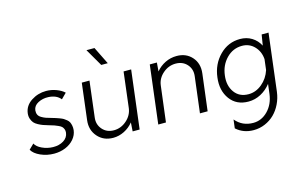

<svg xmlns="http://www.w3.org/2000/svg" viewBox="-116 -1046 2465 1593"><g transform="rotate(-15 1116.5 -250.0)"><path d="M238 10Q176 10 122 -14Q68 -38 48 -74L91 -116Q105 -87 149 -66.5Q193 -46 242 -45Q295 -44 333 -67.5Q371 -91 376 -133Q378 -150 372.5 -163.5Q367 -177 358.5 -185.5Q350 -194 331 -202.5Q312 -211 299.5 -215.5Q287 -220 262 -227Q256 -229 252 -230Q225 -238 208 -244Q191 -250 168.5 -262Q146 -274 134.5 -287.5Q123 -301 115.5 -322.5Q108 -344 111 -370Q119 -434 177 -472Q235 -510 305 -510Q350 -510 392.5 -494Q435 -478 460 -454L415 -409Q380 -453 309 -456Q262 -458 222.5 -437.5Q183 -417 178 -378Q176 -356 183.5 -340Q191 -324 210 -313Q229 -302 245.5 -296Q262 -290 292 -282Q315 -275 325.5 -272Q336 -269 357 -261Q378 -253 388 -247Q398 -241 412 -229.5Q426 -218 432 -205.5Q438 -193 441.5 -175.5Q445 -158 443 -137Q438 -95 409 -61Q380 -27 335 -8.5Q290 10 238 10Z M860 -600H804L717 -750H786ZM969 -500H1034L973 0H913L918 -76Q886 -36 840 -13Q794 10 745 10Q662 10 612 -47.5Q562 -105 572 -187L610 -500H676L639 -194Q631 -134 668 -91.5Q705 -49 766 -49Q827 -49 875.5 -91.5Q924 -134 932 -194Z M1426 -510Q1508 -510 1557 -454.5Q1606 -399 1596 -316L1557 0H1491L1529 -310Q1536 -369 1499.5 -410Q1463 -451 1402 -451Q1341 -451 1292.5 -409Q1244 -367 1237 -307L1199 0H1133L1194 -500H1255L1249 -425Q1282 -465 1328 -487.5Q1374 -510 1426 -510Z M2155 -500H2214L2154 -7Q2147 47 2124 94.5Q2101 142 2066.5 176Q2032 210 1985.5 230Q1939 250 1887 250Q1799 250 1738 195L1747 121Q1805 191 1899 191Q1971 191 2025 135.5Q2079 80 2090 -7L2100 -90Q2063 -43 2013 -16.5Q1963 10 1907 10Q1804 10 1749 -65Q1694 -140 1708 -250Q1721 -361 1794.5 -435.5Q1868 -510 1971 -510Q2027 -510 2071 -483Q2115 -456 2140 -408ZM1923 -49Q1986 -49 2039 -93Q2092 -137 2114 -205L2125 -296Q2120 -363 2077.5 -407Q2035 -451 1972 -451Q1894 -451 1838 -393.5Q1782 -336 1772 -250Q1761 -165 1802.5 -107Q1844 -49 1923 -49Z"/></g></svg>

Font: Orkney Light
Style: LightItalic
Weight: 300
Designer: Samuel Oakes and Alfredo Marco Pradil
Foundry: Alfredo Marco Pradil
Version: 1.0; ttfautohint (v1.5)